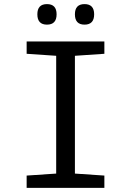

<svg xmlns="http://www.w3.org/2000/svg" viewBox="-20 -916 640 936"><path d="M488.8 0H109.9V-60.1L253.9 -69.8V-644L109.9 -653.8V-713.9H488.8V-653.8L345.2 -644V-69.8L488.8 -60.1ZM209 -896Q255.9 -896 255.9 -846.2Q255.9 -795.9 209 -795.9Q162.1 -795.9 162.1 -846.2Q162.1 -896 209 -896ZM392.1 -896Q439 -896 439 -846.2Q439 -795.9 392.1 -795.9Q345.2 -795.9 345.2 -846.2Q345.2 -896 392.1 -896Z"/></svg>

Font: Apple Sans Adjectives
Style: Regular
Weight: 400
Monospace: yes
Foundry: Apple Sans Adjectives
Version: Version 0.01